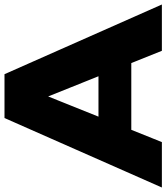

<svg xmlns="http://www.w3.org/2000/svg" viewBox="23 -777 740 854"><g transform="rotate(-90 393.0 -350.0)"><path d="M-14 0 295 -700H490L800 0H594L352 -603H430L188 0ZM155 -136 206 -282H548L599 -136Z"/></g></svg>

Font: MOST Montserrat ExtraBold
Style: Regular
Weight: 800
Designer: Julieta Ulanovsky
Foundry: Julieta Ulanovsky
Version: Version 8.000;March 11, 2024;FontCreator 15.0.0.2926 64-bit